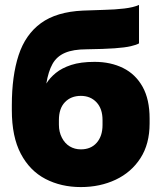

<svg xmlns="http://www.w3.org/2000/svg" viewBox="-20 -745 650 779"><path d="M308 14Q228 14 164.5 -19Q101 -52 64.5 -121Q28 -190 28 -298V-318Q28 -437 55.5 -521Q83 -605 146 -651Q209 -697 316 -702Q358 -704 402.5 -705Q447 -706 484.5 -710.5Q522 -715 544 -725V-569Q534 -563 510.5 -557.5Q487 -552 444.5 -549Q402 -546 332 -545Q277 -545 243.5 -530.5Q210 -516 193 -485.5Q176 -455 168 -406Q182 -429 206.5 -449Q231 -469 269 -481.5Q307 -494 364 -494Q429 -494 479.5 -469Q530 -444 558.5 -393Q587 -342 587 -264V-244Q587 -161 550 -103.5Q513 -46 449.5 -16Q386 14 308 14ZM308 -139Q349 -139 372.5 -166Q396 -193 396 -238V-258Q396 -304 371.5 -330Q347 -356 308 -356Q268 -356 243.5 -330.5Q219 -305 219 -258V-239Q219 -210 231 -186.5Q243 -163 263 -151Q283 -139 308 -139Z"/></svg>

Font: Golos Text ExtraBold
Style: Regular
Weight: 800
Designer: A.Korolkova, Vitaly Kuzmin
Foundry: ParaType Ltd
Version: Version 2.004